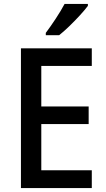

<svg xmlns="http://www.w3.org/2000/svg" viewBox="-20 -961 544 981"><path d="M449 0H87V-714H449V-624H191V-417H433V-327H191V-91H449ZM429 -931Q415 -912 389 -883.5Q363 -855 334 -827Q305 -799 282 -781H214V-793Q238 -825 265 -866Q292 -907 310 -941H429Z"/></svg>

Font: Noto Sans Sinhala UI SemiCondensed Medium
Style: Regular
Weight: 500
Width: 4
Designer: Jelle Bosma - Monotype Design Team
Foundry: Monotype Imaging Inc.
Version: Version 2.006; ttfautohint (v1.8.4.7-5d5b)